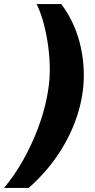

<svg xmlns="http://www.w3.org/2000/svg" viewBox="-56 -758 465 937"><path d="M243 -738Q298 -665 325.5 -576Q353 -487 353 -392Q353 -293 321 -194.5Q289 -96 229 -6Q169 84 84 159H-36Q17 95 58 21.5Q99 -52 128 -128.5Q157 -205 172 -278.5Q187 -352 187 -415Q187 -472 179.5 -529.5Q172 -587 158 -640.5Q144 -694 123 -738Z"/></svg>

Font: Archivo Expanded Black
Style: Italic
Weight: 900
Width: 7
Italic angle: -10°
Designer: Hector Gatti
Foundry: Omnibus-Type
Version: Version 2.001